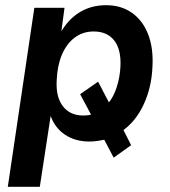

<svg xmlns="http://www.w3.org/2000/svg" viewBox="-20 -534 654 738"><path d="M10 184 112 -504H228L215 -407H212Q241 -459 285.5 -486.5Q330 -514 388 -514Q446 -514 487.5 -484.5Q529 -455 549.5 -402Q570 -349 566 -278Q563 -199 532.5 -133Q502 -67 449 -30L452 -39L484 24L417 72L379 0L387 2Q372 5 356 7.5Q340 10 323 10Q268 10 228 -17.5Q188 -45 172 -96L176 -97L133 184ZM300 -90Q312 -90 321 -91.5Q330 -93 341 -96L334 -86L288 -172L357 -220L402 -134L396 -137Q417 -162 429 -200Q441 -238 443 -279Q446 -344 419 -378.5Q392 -413 340 -413Q298 -413 266.5 -389Q235 -365 217.5 -322.5Q200 -280 198 -226Q194 -162 221.5 -126Q249 -90 300 -90Z"/></svg>

Font: Nunitoga
Style: Bold Italic
Weight: 700
Italic angle: -9°
Designer: Vernon Adams
Foundry: Vernon Adams
Version: Version 1.0